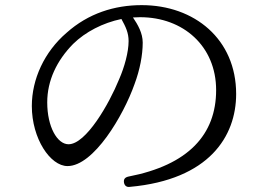

<svg xmlns="http://www.w3.org/2000/svg" viewBox="-20 -720 1040 748"><path d="M463 -9C465 3 473 10 486 8C795 -20 900 -189 900 -354C900 -567 738 -700 532 -700C426 -700 324 -668 239 -592C153 -518 104 -412 104 -307C104 -180 176 -73 243 -73C345 -73 461 -270 504 -392C525 -448 536 -506 536 -554C536 -591 517 -624 498 -652C507 -652 517 -653 526 -653C694 -653 822 -540 822 -369C822 -196 714 -77 480 -32C467 -29 461 -22 463 -9ZM164 -321C164 -406 201 -484 265 -549C313 -596 381 -631 453 -646C470 -615 481 -592 481 -560C481 -517 465 -459 444 -411C405 -315 315 -158 247 -158C203 -158 164 -226 164 -321Z"/></svg>

Font: 寒蝉锦书宋 Text
Style: Regular
Weight: 400
Designer: 寒蝉锦书宋{Warren} 思源宋体{Ryoko NISHIZUKA 西塚涼子 (kana & ideographs); Frank Grießhammer (Latin, Greek & Cyrillic); Wenlong ZHANG 
Foundry: Adobe & ChillType
Version: Version 2.000;Glyphs 3.1.1 (3135)